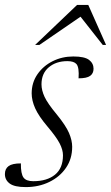

<svg xmlns="http://www.w3.org/2000/svg" viewBox="-34 -752 452 782"><path d="M51 -86.5Q50.5 -44 62 -28.5Q73 -14 101.5 -14Q157.5 -14 190 -40.5Q222.5 -67 222.5 -119.5Q222.5 -141.5 209 -167.8Q195.5 -194 159.5 -236.5Q123.5 -279 109.2 -311Q95 -343 95 -371.5Q95 -415.5 118.5 -449.5Q142 -483.5 180.5 -502.8Q219 -522 264.5 -522Q310.5 -522 328.8 -508Q347 -494 347 -472Q347 -453 333.2 -443Q319.5 -433 286 -433Q289 -477.5 277.5 -491Q267 -503 240.5 -503Q194.5 -503 164.8 -478Q135 -453 135 -408.5Q135 -384.5 147.5 -357.5Q160 -330.5 197.5 -285.5Q234.5 -240 247.2 -210Q260 -180 260 -154Q260 -105.5 235 -68.8Q210 -32 167 -11Q124 10 71 10Q25 10 5.5 -4.5Q-14 -19 -14 -43Q-14 -64.5 1 -75.5Q16 -86.5 51 -86.5ZM109 -569 280 -732H325.5L398 -569H384.5L294 -684L126.5 -569Z"/></svg>

Font: Newsreader Display Light
Style: Italic
Weight: 300
Italic angle: -17°
Designer: Hugues Gentile
Foundry: Production Type
Version: Version 1.001